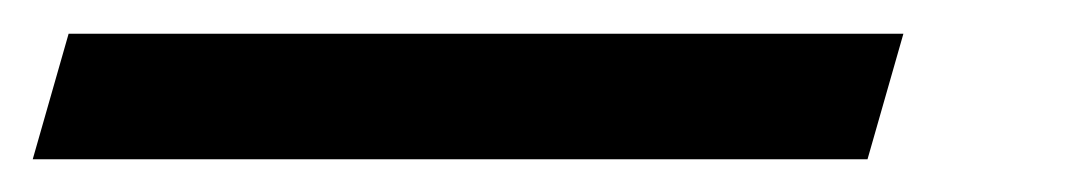

<svg xmlns="http://www.w3.org/2000/svg" viewBox="-130 54 650 115"><path d="M411.1 74.2 389.6 149.4H-110.4L-88.9 74.2Z"/></svg>

Font: FreeUniversal
Style: BoldItalic
Weight: 700
Italic angle: -11°
Version: Version 1.001 March 22, 2017